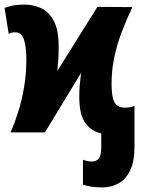

<svg xmlns="http://www.w3.org/2000/svg" viewBox="-21 -578 618 838"><path d="M424 240Q402 240 380.5 237Q359 234 341 228V119Q350 123 360.5 125Q371 127 379 127Q400 127 410.5 113.5Q421 100 421 62V4Q379 -4 352 -40.5Q325 -77 325 -156Q325 -188 327.5 -212.5Q330 -237 333 -260L175 0H25Q42 -38 58 -88Q74 -138 84 -196.5Q94 -255 94 -318Q94 -376 83 -406.5Q72 -437 46 -437Q35 -437 28.5 -435Q22 -433 17 -430L-1 -543Q11 -549 33.5 -553.5Q56 -558 84 -558Q126 -558 160 -541.5Q194 -525 214.5 -485.5Q235 -446 235 -375Q235 -336 233 -311Q231 -286 229 -268L404 -548L557 -547Q531 -493 510 -437.5Q489 -382 477.5 -326.5Q466 -271 466 -215Q466 -174 471.5 -151Q477 -128 490 -118Q503 -108 525 -108Q539 -108 549.5 -110.5Q560 -113 566 -116V64Q566 126 547.5 165Q529 204 497 222Q465 240 424 240Z"/></svg>

Font: Noto Sans Display Condensed ExtraBold
Style: Regular
Weight: 800
Width: 3
Designer: Monotype Design Team
Foundry: Monotype Imaging Inc.
Version: Version 2.003